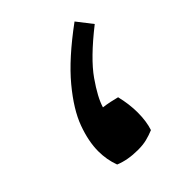

<svg xmlns="http://www.w3.org/2000/svg" viewBox="-103 -351 430 430"><g transform="rotate(-45 112.0 -136.0)"><path d="M224 -252Q163 -204 137.5 -167.5Q112 -131 105 -107Q114 -106 126 -103.5Q138 -101 145 -99Q152 -70 152 -44Q152 -16 145 5Q133 10 121 13Q109 16 93 16Q61 16 37 6Q28 -18 28 -45Q28 -76 41.5 -113Q55 -150 91.5 -194Q128 -238 196 -288Z"/></g></svg>

Font: Ruwudu Medium
Style: Regular
Weight: 500
Designer: Becca Hirsbrunner Spalinger
Foundry: SIL International
Version: Version 3.000